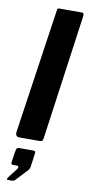

<svg xmlns="http://www.w3.org/2000/svg" viewBox="-107 -782 488 1064"><g transform="rotate(10 137.5 -249.5)"><path d="M176 -20Q174 -6 169 -3Q164 0 149 0H43Q30 0 25 -7Q20 -14 21 -25L124 -727Q125 -737 127.5 -739.5Q130 -742 138 -742H264Q277 -742 274 -723ZM19 243Q15 243 14.5 239Q14 235 18 230L59 177Q66 168 65 162Q64 156 57 156H34Q27 156 24.5 152.5Q22 149 24 139L34 75Q37 58 49 58H131Q144 58 143 70L132 150Q130 161 123 169L68 228Q63 234 57.5 238.5Q52 243 43 243Z"/></g></svg>

Font: Libre Franklin
Style: Bold Italic
Weight: 700
Italic angle: -8°
Designer: Pablo Impallari, Rodrigo Fuenzalida, Nhung Nguyen
Foundry: Impallari Type
Version: Version 3.000